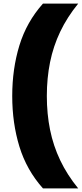

<svg xmlns="http://www.w3.org/2000/svg" viewBox="-20 -828 455 1068"><path d="M219 220Q128 118 88 -12.5Q48 -143 48 -294Q48 -445 88 -575.5Q128 -706 219 -808H415Q353.5 -732.5 315 -651.8Q276.5 -571 258.5 -482.2Q240.5 -393.5 240.5 -294Q240.5 -194.5 258.5 -105.8Q276.5 -17 315 63.8Q353.5 144.5 415 220Z"/></svg>

Font: Encode Sans Condensed Thin ExtraBold
Style: Regular
Weight: 800
Version: Version 3.002